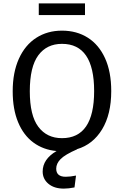

<svg xmlns="http://www.w3.org/2000/svg" viewBox="-20 -882 732 1134"><path d="M482 -793H209V-862H482ZM435 -1V0Q364 31 338 57.5Q312 84 312 114Q312 162 368 162Q395 162 429 155L420 225Q385 232 357 232Q300 232 266 203.5Q232 175 232 131Q232 58 314 10Q236 3 177.5 -40Q119 -83 87 -160Q55 -237 55 -343Q55 -454 91.5 -535Q128 -616 194 -658.5Q260 -701 346 -701Q433 -701 498.5 -659.5Q564 -618 600.5 -538Q637 -458 637 -344Q637 -207 583 -118Q529 -29 435 -1ZM536 -344Q536 -623 346 -623Q256 -623 206 -555Q156 -487 156 -343Q156 -200 206.5 -133Q257 -66 346 -66Q536 -66 536 -344Z"/></svg>

Font: Fira Sans
Style: Regular
Weight: 400
Designer: bBox Type GmbH & Carrois Corporate GbR & Edenspiekermann AG
Foundry: bBox Type GmbH & Carrois Corporate GbR & Edenspiekermann AG
Version: Version 4.301